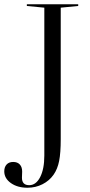

<svg xmlns="http://www.w3.org/2000/svg" viewBox="-74 -710 424 901"><path d="M134 -674 52 -682V-690H293V-682L211 -674V-57Q211 8 203.5 45.5Q196 83 178 109Q158 138 125.5 154.5Q93 171 55 171Q8 171 -23 149Q-54 127 -54 94Q-54 74 -43 62Q-32 50 -12 50Q8 50 19 62Q30 74 30 95Q30 100 29.5 109.5Q29 119 29 124Q29 159 63 159Q95 159 114.5 121Q134 83 134 20Z"/></svg>

Font: Libre Caslon Display
Style: Regular
Weight: 400
Designer: Pablo Impallari, Rodrigo Fuenzalida
Foundry: Pablo Impallari, Rodrigo Fuenzalida
Version: Version 1.002; ttfautohint (v1.5)